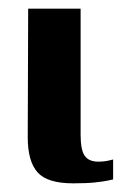

<svg xmlns="http://www.w3.org/2000/svg" viewBox="-20 -419 289 443"><path d="M149 4Q89 4 66.5 -21.5Q44 -47 44 -102L45 -399H166V-108Q166 -73 175.5 -59.5Q185 -46 207 -46Q219 -46 228.5 -48Q238 -50 241 -51V-5Q237 -4 227 -2Q217 0 198.5 2Q180 4 149 4Z"/></svg>

Font: Genos SemiBold
Style: Regular
Weight: 600
Designer: Robert E. Leuschke
Foundry: Robert E. Leuschke
Version: Version 1.010